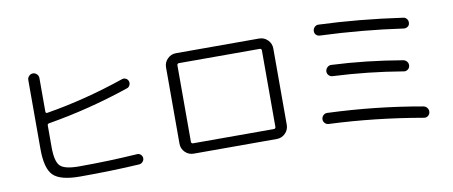

<svg xmlns="http://www.w3.org/2000/svg" viewBox="-67 -1025 3135 1329"><g transform="rotate(-10 1500.0 -360.5)"><path d="M406.2 12.7Q268.6 12.7 218.8 -36.1Q168.9 -85 168.9 -222.7V-708Q168.9 -723.6 180.7 -735.4Q192.4 -747.1 208 -747.1Q223.6 -747.1 235.4 -735.4Q247.1 -723.6 247.1 -708V-470.7Q247.1 -465.8 250.5 -462.9Q253.9 -460 258.8 -460.9Q532.2 -505.9 808.6 -600.6Q822.3 -605.5 835.9 -598.6Q849.6 -591.8 853.5 -578.1Q858.4 -564.5 851.6 -550.3Q844.7 -536.1 831.1 -532.2Q545.9 -435.5 258.8 -387.7Q247.1 -385.7 247.1 -375V-221.7Q247.1 -122.1 278.3 -89.8Q309.6 -57.6 411.1 -57.6Q617.2 -57.6 821.3 -71.3Q835.9 -72.3 846.7 -62.5Q857.4 -52.7 858.4 -38.1Q859.4 -23.4 848.6 -11.7Q837.9 0 823.2 1Q631.8 12.7 406.2 12.7Z M1203.1 -629.9V-89.8Q1203.1 -85.9 1206.5 -82Q1210 -78.1 1214.8 -78.1H1785.2Q1790 -78.1 1793.5 -82Q1796.9 -85.9 1796.9 -89.8V-629.9Q1796.9 -633.8 1793.5 -637.7Q1790 -641.6 1785.2 -641.6H1214.8Q1210 -641.6 1206.5 -637.7Q1203.1 -633.8 1203.1 -629.9ZM1208 -6.8Q1172.9 -6.8 1147.9 -31.7Q1123 -56.6 1123 -91.8V-627.9Q1123 -663.1 1147.9 -688Q1172.9 -712.9 1208 -712.9H1792Q1827.1 -712.9 1852.1 -688Q1877 -663.1 1877 -627.9V-91.8Q1877 -56.6 1852.1 -31.7Q1827.1 -6.8 1792 -6.8Z M2163.1 -46.9Q2147.5 -47.9 2136.7 -59.6Q2126 -71.3 2127 -86.9Q2127.9 -102.5 2139.6 -113.8Q2151.4 -125 2168 -124Q2507.8 -110.4 2830.1 -52.7Q2846.7 -49.8 2856.4 -36.6Q2866.2 -23.4 2864.3 -7.3Q2862.3 8.8 2849.6 18.6Q2836.9 28.3 2821.3 25.4Q2484.4 -33.2 2163.1 -46.9ZM2252.9 -446.3Q2491.2 -435.5 2749 -391.6Q2764.6 -388.7 2774.4 -376Q2784.2 -363.3 2782.2 -347.2Q2780.3 -331.1 2766.6 -321.3Q2752.9 -311.5 2737.3 -315.4Q2494.1 -356.4 2247.1 -368.2Q2231.4 -369.1 2220.7 -380.9Q2210 -392.6 2210.9 -409.2Q2212.9 -425.8 2225.1 -436.5Q2237.3 -447.3 2252.9 -446.3ZM2832 -638.7Q2831.1 -623 2818.4 -614.3Q2805.7 -605.5 2790 -607.4Q2504.9 -648.4 2209 -660.2Q2193.4 -661.1 2183.1 -671.9Q2172.9 -682.6 2173.8 -698.7Q2174.8 -714.8 2186.5 -726.1Q2198.2 -737.3 2213.9 -736.3Q2492.2 -725.6 2799.8 -681.6Q2815.4 -679.7 2824.7 -667Q2834 -654.3 2832 -638.7Z"/></g></svg>

Font: Rounded-X Mgen+ 1mn regular
Style: Regular
Weight: 400
Designer: [Source Han Sans]
Ryoko NISHIZUKA  (kana & ideographs); Paul D. Hunt (Latin, Greek & Cyrillic); Wenlong ZHANG  (bopomofo
Version: Version 1.059.20150602